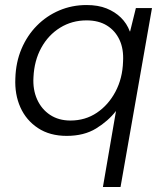

<svg xmlns="http://www.w3.org/2000/svg" viewBox="-20 -528 645 763"><path d="M389 215 441 -87Q410 -47 362 -17.5Q314 12 245 12Q178 12 131 -19Q84 -50 61 -101.5Q38 -153 41 -217Q43 -281 65.5 -334Q88 -387 126.5 -426Q165 -465 215.5 -486.5Q266 -508 324 -508Q370 -508 403.5 -494.5Q437 -481 460.5 -458Q484 -435 496 -403H497L520 -496H584L459 215ZM260 -49Q319 -49 365 -80Q411 -111 439 -164Q467 -217 469 -283Q472 -333 455 -369.5Q438 -406 405 -426.5Q372 -447 324 -447Q266 -447 219 -418Q172 -389 144 -338Q116 -287 113 -221Q110 -172 127.5 -133Q145 -94 179 -71.5Q213 -49 260 -49Z"/></svg>

Font: DM Sans 28pt Light
Style: Italic
Weight: 300
Italic angle: -10°
Version: Version 4.004;gftools[0.9.30]